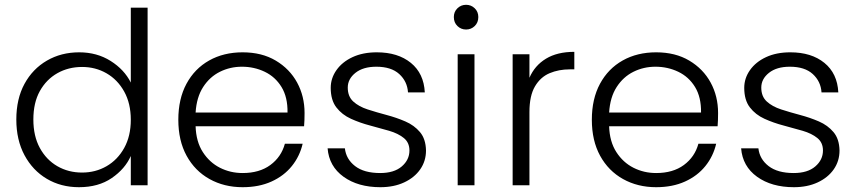

<svg xmlns="http://www.w3.org/2000/svg" viewBox="-20 -772 3570 800"><path d="M48 -274Q48 -360 82 -422.5Q116 -485 175.5 -519.5Q235 -554 310 -554Q384 -554 441 -518Q498 -482 525 -428V-740H595V0H525V-122Q501 -68 445.5 -30Q390 8 309 8Q234 8 175 -27Q116 -62 82 -125.5Q48 -189 48 -274ZM525 -273Q525 -341 497.5 -390.5Q470 -440 424 -466.5Q378 -493 322 -493Q265 -493 219 -467Q173 -441 146 -392.5Q119 -344 119 -274Q119 -205 146 -155.5Q173 -106 219 -79.5Q265 -53 322 -53Q378 -53 424 -79.5Q470 -106 497.5 -155.5Q525 -205 525 -273Z M1241 -173Q1229 -121 1196 -80Q1163 -39 1111 -15.5Q1059 8 991 8Q914 8 853 -26Q792 -60 757.5 -123Q723 -186 723 -273Q723 -360 757 -423Q791 -486 851.5 -520Q912 -554 991 -554Q1071 -554 1129 -519.5Q1187 -485 1218 -428Q1249 -371 1249 -301Q1249 -284 1248.5 -272Q1248 -260 1247 -246H795Q797 -182 825 -138.5Q853 -95 896.5 -73Q940 -51 991 -51Q1061 -51 1106.5 -84.5Q1152 -118 1167 -173ZM988 -494Q939 -494 896.5 -473Q854 -452 826.5 -409.5Q799 -367 795 -303H1178Q1179 -367 1153 -409.5Q1127 -452 1083 -473Q1039 -494 988 -494Z M1565 8Q1472 8 1411.5 -35.5Q1351 -79 1345 -154H1417Q1422 -109 1459.5 -80Q1497 -51 1564 -51Q1622 -51 1654 -78.5Q1686 -106 1686 -145Q1686 -178 1662.5 -197Q1639 -216 1601.5 -227Q1564 -238 1522 -249Q1480 -260 1442.5 -277Q1405 -294 1381.5 -324.5Q1358 -355 1358 -406Q1358 -446 1382 -480Q1406 -514 1449 -534Q1492 -554 1550 -554Q1638 -554 1692 -510Q1746 -466 1750 -387H1680Q1677 -433 1643.5 -463.5Q1610 -494 1548 -494Q1493 -494 1461 -468.5Q1429 -443 1429 -407Q1429 -370 1452 -349Q1475 -328 1512 -316Q1549 -304 1590.5 -293Q1632 -282 1669 -266Q1706 -250 1730 -221.5Q1754 -193 1755 -145Q1755 -101 1731 -66.5Q1707 -32 1664 -12Q1621 8 1565 8Z M1922 -649Q1901 -649 1886 -663.5Q1871 -678 1871 -701Q1871 -723 1886 -737.5Q1901 -752 1922 -752Q1943 -752 1958 -737.5Q1973 -723 1973 -701Q1973 -678 1958 -663.5Q1943 -649 1922 -649ZM1887 -546H1957V0H1887Z M2116 -546H2186V-448Q2208 -499 2255 -527.5Q2302 -556 2373 -556V-483H2354Q2308 -483 2270 -467Q2232 -451 2209 -412Q2186 -373 2186 -305V0H2116Z M2964 -173Q2952 -121 2919 -80Q2886 -39 2834 -15.5Q2782 8 2714 8Q2637 8 2576 -26Q2515 -60 2480.5 -123Q2446 -186 2446 -273Q2446 -360 2480 -423Q2514 -486 2574.5 -520Q2635 -554 2714 -554Q2794 -554 2852 -519.5Q2910 -485 2941 -428Q2972 -371 2972 -301Q2972 -284 2971.5 -272Q2971 -260 2970 -246H2518Q2520 -182 2548 -138.5Q2576 -95 2619.5 -73Q2663 -51 2714 -51Q2784 -51 2829.5 -84.5Q2875 -118 2890 -173ZM2711 -494Q2662 -494 2619.5 -473Q2577 -452 2549.5 -409.5Q2522 -367 2518 -303H2901Q2902 -367 2876 -409.5Q2850 -452 2806 -473Q2762 -494 2711 -494Z M3288 8Q3195 8 3134.5 -35.5Q3074 -79 3068 -154H3140Q3145 -109 3182.5 -80Q3220 -51 3287 -51Q3345 -51 3377 -78.5Q3409 -106 3409 -145Q3409 -178 3385.5 -197Q3362 -216 3324.5 -227Q3287 -238 3245 -249Q3203 -260 3165.5 -277Q3128 -294 3104.5 -324.5Q3081 -355 3081 -406Q3081 -446 3105 -480Q3129 -514 3172 -534Q3215 -554 3273 -554Q3361 -554 3415 -510Q3469 -466 3473 -387H3403Q3400 -433 3366.5 -463.5Q3333 -494 3271 -494Q3216 -494 3184 -468.5Q3152 -443 3152 -407Q3152 -370 3175 -349Q3198 -328 3235 -316Q3272 -304 3313.5 -293Q3355 -282 3392 -266Q3429 -250 3453 -221.5Q3477 -193 3478 -145Q3478 -101 3454 -66.5Q3430 -32 3387 -12Q3344 8 3288 8Z"/></svg>

Font: Poppins Light
Style: Regular
Weight: 300
Designer: Ninad Kale (Devanagari), Jonny Pinhorn (Latin)
Version: Version 5.002